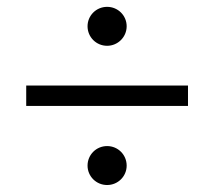

<svg xmlns="http://www.w3.org/2000/svg" viewBox="-20 -626 626 561"><path d="M56.6 -316.4H529.3V-376H56.6ZM293 -85.4C324.7 -85.4 350.1 -110.8 350.1 -142.1C350.1 -173.8 324.7 -199.2 293 -199.2C261.2 -199.2 235.8 -173.8 235.8 -142.1C235.8 -110.8 261.2 -85.4 293 -85.4ZM293 -492.2C324.2 -492.2 350.1 -517.6 350.1 -549.3C350.1 -580.6 324.7 -606 293 -606C261.2 -606 235.8 -580.6 235.8 -549.3C235.8 -517.6 261.2 -492.2 293 -492.2Z"/></svg>

Font: Cascadia Code PL Light
Style: Regular
Weight: 300
Monospace: yes
Designer: Aaron Bell
Foundry: Saja Typeworks
Version: Version 2404.023